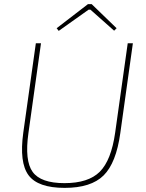

<svg xmlns="http://www.w3.org/2000/svg" viewBox="-20 -900 707 932"><path d="M546 -763 534 -751 419 -853H410L265 -750L255 -763L407 -880H425ZM625 -690 564 -254Q544 -109 483 -48.5Q422 12 294 12Q164 12 118.5 -49.5Q73 -111 93 -256L154 -690H179L118 -254Q99 -120 138.5 -65.5Q178 -11 293 -11Q409 -11 464.5 -66.5Q520 -122 539 -256L600 -690Z"/></svg>

Font: Exo 2.0 Thin
Style: Italic
Weight: 250
Italic angle: -8°
Designer: Natanael Gama
Version: Version 1.001;PS 001.001;hotconv 1.0.70;makeotf.lib2.5.58329